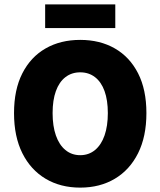

<svg xmlns="http://www.w3.org/2000/svg" viewBox="-20 -844 732 876"><path d="M346 12Q256 12 188 -28.5Q120 -69 82 -145Q44 -221 44 -328Q44 -435 82 -509.5Q120 -584 188 -623Q256 -662 346 -662Q436 -662 504 -623Q572 -584 610 -509.5Q648 -435 648 -328Q648 -221 610 -145Q572 -69 504 -28.5Q436 12 346 12ZM346 -136Q385 -136 413.5 -159.5Q442 -183 457 -226Q472 -269 472 -328Q472 -387 457 -428.5Q442 -470 413.5 -492Q385 -514 346 -514Q307 -514 278.5 -492Q250 -470 235 -428.5Q220 -387 220 -328Q220 -269 235 -226Q250 -183 278.5 -159.5Q307 -136 346 -136ZM186 -716V-824H506V-716Z"/></svg>

Font: Source Sans 3 ExtraLight Black
Style: Regular
Weight: 900
Version: Version 3.052;hotconv 1.1.0;makeotfexe 2.6.0